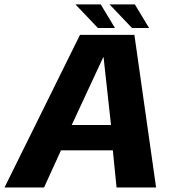

<svg xmlns="http://www.w3.org/2000/svg" viewBox="-44 -830 793 850"><path d="M-24 0H151L226 -164.5H455.5L472 0H647L551 -675.5H310ZM273.5 -276.5 413 -576.5H414.5L447.5 -276.5ZM540.5 -706H616L553 -810.5H441ZM389.5 -706H465L402 -810.5H290Z"/></svg>

Font: Anybody UltraCondensed Thin
Style: Bold Italic
Weight: 700
Italic angle: -10°
Version: Version 1.111